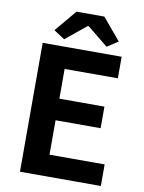

<svg xmlns="http://www.w3.org/2000/svg" viewBox="-101 -1017 817 1087"><g transform="rotate(10 307.5 -474.0)"><path d="M91 0H556V-124H239V-322H498V-446H239V-617H545V-741H91ZM207 -782 326 -879H331L451 -782L514 -823L409 -948H249L144 -823Z"/></g></svg>

Font: Noto Sans TC
Style: Bold
Weight: 700
Designer: Ryoko NISHIZUKA 西塚涼子 (kana, bopomofo & ideographs); Paul D. Hunt (Latin, Greek & Cyrillic); Sandoll Communications 산돌커뮤니
Foundry: Adobe
Version: Version 2.004;hotconv 1.0.118;makeotfexe 2.5.65603